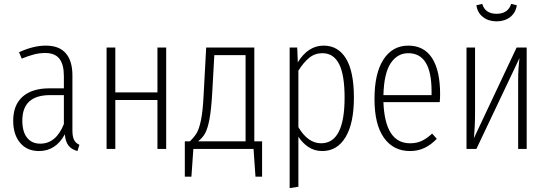

<svg xmlns="http://www.w3.org/2000/svg" viewBox="-20 -767 2821 989"><path d="M389 -21 379 11Q348 3 332.5 -17.5Q317 -38 314 -75Q267 11 181 11Q119 11 83.5 -31.5Q48 -74 48 -145Q48 -226 96.5 -269Q145 -312 234 -312H309V-376Q309 -435 286 -464.5Q263 -494 213 -494Q183 -494 154.5 -486.5Q126 -479 92 -465L78 -498Q152 -532 216 -532Q285 -532 319 -492.5Q353 -453 353 -379V-96Q353 -63 361.5 -46.5Q370 -30 389 -21ZM309 -128V-277H238Q95 -277 95 -146Q95 -88 119.5 -57.5Q144 -27 187 -27Q269 -27 309 -128Z M791 0V-252H574V0H529V-522H574V-291H791V-522H836V0Z M1330 -39V143H1296L1286 0H976L966 143H932V-39H958Q980 -60 993 -81.5Q1006 -103 1015.5 -149.5Q1025 -196 1029 -281L1042 -522H1290V-39ZM1245 -483H1084L1073 -286Q1068 -201 1059 -153Q1050 -105 1036.5 -80.5Q1023 -56 1000 -39H1245Z M1803 -264Q1803 -132 1760 -60.5Q1717 11 1640 11Q1600 11 1569 -9.5Q1538 -30 1517 -63V195L1472 202V-522H1511L1514 -446Q1567 -532 1647 -532Q1722 -532 1762.5 -465Q1803 -398 1803 -264ZM1755 -264Q1755 -382 1726.5 -437.5Q1698 -493 1641 -493Q1602 -493 1573 -469.5Q1544 -446 1517 -403V-112Q1566 -29 1634 -29Q1755 -29 1755 -264Z M2245 -241H1955Q1963 -29 2092 -29Q2126 -29 2152 -41Q2178 -53 2206 -79L2230 -52Q2200 -21 2166.5 -5Q2133 11 2092 11Q2006 11 1957.5 -57.5Q1909 -126 1909 -257Q1909 -390 1955.5 -461Q2002 -532 2083 -532Q2164 -532 2205.5 -468Q2247 -404 2247 -282Q2247 -261 2245 -241ZM2203 -297Q2203 -493 2083 -493Q2027 -493 1992.5 -441.5Q1958 -390 1955 -277H2203Z M2693 0H2649V-356Q2649 -412 2656 -468L2434 0H2383V-522H2427V-188Q2427 -118 2421 -55L2641 -522H2693ZM2434 -740 2464 -747Q2479 -696 2538 -696Q2597 -696 2613 -747L2642 -740Q2637 -702 2608.5 -679.5Q2580 -657 2538 -657Q2496 -657 2467.5 -679.5Q2439 -702 2434 -740Z"/></svg>

Font: Fira Sans Extra Condensed ExtraLight
Style: Regular
Weight: 275
Width: 1
Designer: Carrois Corporate & Edenspiekermann AG
Foundry: Carrois Corporate GbR & Edenspiekermann AG
Version: Version 4.203